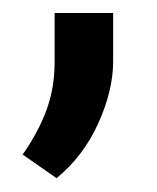

<svg xmlns="http://www.w3.org/2000/svg" viewBox="-20 -127 237 290"><path d="M150.9 -107.4V-34.7Q150.9 9.8 128.4 59.3Q106 108.9 65.4 142.1L14.2 106.4Q37.1 74.2 49.8 40.3Q62.5 6.3 62.5 -33.2V-107.4Z"/></svg>

Font: Vazirmatn FD
Style: Regular
Weight: 400
Designer: Saber Rastikerdar
Foundry: Saber Rastikerdar
Version: Version 33.001